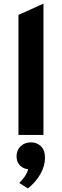

<svg xmlns="http://www.w3.org/2000/svg" viewBox="-20 -742 340 1056"><path d="M81.5 0V-660L219 -722V0ZM133.5 294.5 86 264.5Q104.5 245 116.8 227.8Q129 210.5 135 188.5Q109.5 187 90.2 168.5Q71 150 71 117Q71 85 93 63Q115 41 150.5 41Q183.5 41 205.5 62.8Q227.5 84.5 227.5 125.5Q227.5 170.5 202.5 214.8Q177.5 259 133.5 294.5Z"/></svg>

Font: Overpass ExtraBold
Style: Regular
Weight: 800
Designer: Delve Withrington, Dave Bailey, Thomas Jockin
Foundry: Delve Fonts LLC
Version: Version 4.000; ttfautohint (v1.8.3)